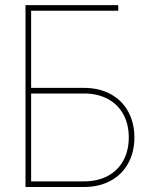

<svg xmlns="http://www.w3.org/2000/svg" viewBox="-20 -748 606 768"><path d="M82 -727.5H453.1V-705.1H104.5V-396.5H315.4Q376.5 -396.5 422.4 -371.6Q468.3 -346.7 492.9 -301.5Q517.6 -256.3 517.6 -198.2Q517.6 -140.1 492.9 -95Q468.3 -49.8 422.4 -24.9Q376.5 0 315.4 0H82ZM315.4 -22.5Q370.6 -22.5 411.4 -44.4Q452.1 -66.4 473.6 -106.2Q495.1 -146 495.1 -198.2Q495.1 -250.5 473.6 -290.3Q452.1 -330.1 411.4 -352.1Q370.6 -374 315.4 -374H104.5V-22.5Z"/></svg>

Font: Intratopia Thin
Style: Regular
Weight: 100
Designer: Rasmus Andersson
Foundry: rsms
Version: Version 3.000;Glyphs 3.2.3 (3260)